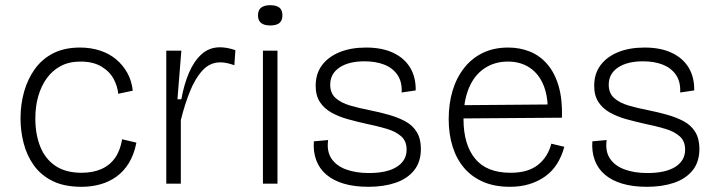

<svg xmlns="http://www.w3.org/2000/svg" viewBox="-20 -707 2761 739"><path d="M294 12Q227 12 182 -10.5Q137 -33 110 -71Q83 -109 71 -156Q59 -203 59 -251Q59 -306 73 -355Q87 -404 115 -442.5Q143 -481 186 -502.5Q229 -524 288 -524Q329 -524 364.5 -512.5Q400 -501 426.5 -479Q453 -457 470 -426.5Q487 -396 491 -358L435 -346Q433 -373 418 -402Q403 -431 371 -450.5Q339 -470 290 -470Q246 -470 214 -453Q182 -436 160.5 -406.5Q139 -377 127.5 -337.5Q116 -298 116 -251Q116 -190 135 -142.5Q154 -95 193.5 -68.5Q233 -42 294 -42Q338 -42 370.5 -56.5Q403 -71 423 -99.5Q443 -128 450 -171L505 -158Q496 -112 476 -79.5Q456 -47 428 -27Q400 -7 366 2.5Q332 12 294 12Z M620 0V-291V-512H678L663 -325H678Q688 -381 707 -426Q726 -471 755.5 -498Q785 -525 827 -525Q839 -525 853.5 -522.5Q868 -520 886 -514L882 -456Q868 -461 854.5 -464Q841 -467 828 -467Q788 -467 759.5 -436Q731 -405 711 -355Q691 -305 676 -245V0Z M992 0V-512H1048V0ZM1020 -609Q997 -609 985 -618.5Q973 -628 973 -648Q973 -668 985 -677.5Q997 -687 1020 -687Q1044 -687 1055.5 -677.5Q1067 -668 1067 -648Q1067 -628 1055.5 -618.5Q1044 -609 1020 -609Z M1398 12Q1344 12 1303.5 0Q1263 -12 1236 -35Q1209 -58 1197 -91Q1185 -124 1188 -163L1243 -168Q1237 -125 1255.5 -97Q1274 -69 1311.5 -55Q1349 -41 1400 -41Q1470 -41 1507.5 -65Q1545 -89 1545 -131Q1545 -164 1524 -182.5Q1503 -201 1467.5 -211.5Q1432 -222 1388 -231Q1352 -239 1318 -248.5Q1284 -258 1256 -273.5Q1228 -289 1211.5 -314Q1195 -339 1195 -377Q1195 -423 1219 -455.5Q1243 -488 1286.5 -506Q1330 -524 1389 -524Q1451 -524 1494 -503.5Q1537 -483 1559 -446Q1581 -409 1580 -359L1526 -351Q1528 -392 1510 -418.5Q1492 -445 1459.5 -458Q1427 -471 1383 -471Q1322 -471 1286.5 -447Q1251 -423 1251 -381Q1251 -348 1272 -329.5Q1293 -311 1327 -301Q1361 -291 1402 -283Q1442 -275 1477 -265Q1512 -255 1540 -240Q1568 -225 1584 -199Q1600 -173 1600 -134Q1600 -84 1574 -51.5Q1548 -19 1502.5 -3.5Q1457 12 1398 12Z M1943 12Q1884 12 1840 -7Q1796 -26 1766.5 -60.5Q1737 -95 1722 -143Q1707 -191 1707 -248Q1707 -308 1722 -358Q1737 -408 1766.5 -445.5Q1796 -483 1838.5 -503.5Q1881 -524 1936 -524Q1981 -524 2019.5 -508.5Q2058 -493 2086.5 -460Q2115 -427 2130 -376Q2145 -325 2143 -254L1741 -251V-302L2106 -305L2088 -263Q2091 -331 2073 -376.5Q2055 -422 2019.5 -446Q1984 -470 1935 -470Q1883 -470 1844 -443.5Q1805 -417 1784.5 -367.5Q1764 -318 1764 -249Q1764 -151 1808.5 -96.5Q1853 -42 1945 -42Q1980 -42 2006.5 -50Q2033 -58 2052 -73.5Q2071 -89 2083.5 -109.5Q2096 -130 2102 -154L2152 -142Q2142 -105 2124 -76.5Q2106 -48 2079 -28.5Q2052 -9 2018 1.5Q1984 12 1943 12Z M2470 12Q2416 12 2375.5 0Q2335 -12 2308 -35Q2281 -58 2269 -91Q2257 -124 2260 -163L2315 -168Q2309 -125 2327.5 -97Q2346 -69 2383.5 -55Q2421 -41 2472 -41Q2542 -41 2579.5 -65Q2617 -89 2617 -131Q2617 -164 2596 -182.5Q2575 -201 2539.5 -211.5Q2504 -222 2460 -231Q2424 -239 2390 -248.5Q2356 -258 2328 -273.5Q2300 -289 2283.5 -314Q2267 -339 2267 -377Q2267 -423 2291 -455.5Q2315 -488 2358.5 -506Q2402 -524 2461 -524Q2523 -524 2566 -503.5Q2609 -483 2631 -446Q2653 -409 2652 -359L2598 -351Q2600 -392 2582 -418.5Q2564 -445 2531.5 -458Q2499 -471 2455 -471Q2394 -471 2358.5 -447Q2323 -423 2323 -381Q2323 -348 2344 -329.5Q2365 -311 2399 -301Q2433 -291 2474 -283Q2514 -275 2549 -265Q2584 -255 2612 -240Q2640 -225 2656 -199Q2672 -173 2672 -134Q2672 -84 2646 -51.5Q2620 -19 2574.5 -3.5Q2529 12 2470 12Z"/></svg>

Font: Bricolage Grotesque ExtraLight
Style: Regular
Weight: 250
Designer: Mathieu Triay
Foundry: Atelier Triay
Version: Version 1.000;gftools[0.9.30]